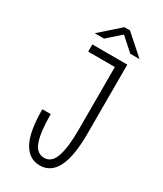

<svg xmlns="http://www.w3.org/2000/svg" viewBox="-217 -949 884 1041"><g transform="rotate(30 225.0 -428.5)"><path d="M216.5 11Q148.5 11 112.8 -54.5Q77 -120 77 -260H129.5Q129.5 -148 149.2 -92.2Q169 -36.5 216.5 -36.5Q263.5 -36.5 283.2 -94.5Q303 -152.5 303 -259V-655H136V-700H355V-266Q355 11 216.5 11ZM117 -759 240 -868H274.5L397.5 -759H339.5L258 -832L175 -759Z"/></g></svg>

Font: Trispace Condensed ExtraLight
Style: Regular
Weight: 200
Width: 3
Designer: Tyler Finck
Foundry: Etcetera Type Company
Version: Version 1.210; ttfautohint (v1.8.3)